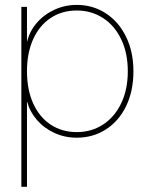

<svg xmlns="http://www.w3.org/2000/svg" viewBox="-20 -543 586 768"><path d="M65.4 -515.6H87.9V-376H88.4Q97.7 -417 126.5 -450.7Q155.3 -484.4 197.3 -503.9Q239.3 -523.4 287.1 -523.4Q351.1 -523.4 402.6 -490.2Q454.1 -457 483.9 -396.7Q513.7 -336.4 513.7 -257.8Q513.7 -178.7 484.4 -118.4Q455.1 -58.1 403.3 -25.1Q351.6 7.8 287.1 7.8Q239.3 7.8 197.8 -11.2Q156.2 -30.3 127.7 -63.2Q99.1 -96.2 88.4 -136.7H87.9V204.1H65.4ZM491.2 -257.8Q491.2 -331.1 464.6 -386.2Q438 -441.4 391.6 -471.2Q345.2 -501 287.1 -501Q228 -501 182.9 -471.2Q137.7 -441.4 112.8 -386.5Q87.9 -331.5 87.9 -257.8Q87.9 -184.1 112.8 -129.2Q137.7 -74.2 182.9 -44.4Q228 -14.6 287.1 -14.6Q345.2 -14.6 391.6 -44.4Q438 -74.2 464.6 -129.4Q491.2 -184.6 491.2 -257.8Z"/></svg>

Font: Intratopia Thin
Style: Regular
Weight: 100
Designer: Rasmus Andersson
Foundry: rsms
Version: Version 3.000;Glyphs 3.2.3 (3260)